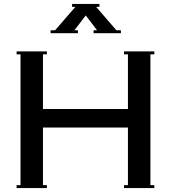

<svg xmlns="http://www.w3.org/2000/svg" viewBox="-20 -963 875 983"><path d="M379 -808V-793H239V-808H262L366 -928H349V-943H489V-928H472L576 -808H599V-793H459V-808H477L419 -884L361 -808ZM65 0V-15H85V-685H65V-700H220V-685H200V-405H635V-685H615V-700H770V-685H750V-15H770V0H615V-15H635V-310H200V-15H220V0Z"/></svg>

Font: Copperplate CC
Style: Regular
Weight: 400
Designer: indestructible type*
Foundry: Cowboy Collective
Version: Version 1.000